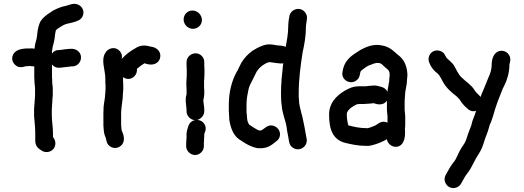

<svg xmlns="http://www.w3.org/2000/svg" viewBox="-20 -759 2691 986"><path d="M160 -305V-273C160 -251 156 -224 155 -199V-164C157 -135 161 -106 161 -77V-37C161 -16 170 0 189 11C212 30 244 23 258 1C269 -18 265 -41 252 -55V-77C252 -108 246 -137 246 -167V-197L248 -227C249 -237 249 -245 249 -250C250 -257 251 -265 251 -273V-305C251 -318 248 -326 248 -340C248 -348 248 -356 247 -363V-428C257 -415 270 -410 287 -411C305 -413 329 -416 347 -418H354C378 -420 397 -440 396 -466C395 -493 369 -512 340 -508C336 -508 332 -508 327 -507C317 -507 296 -503 286 -502H278C265 -501 255 -495 247 -484V-490C247 -494 247 -498 248 -502L250 -516C253 -530 258 -544 260 -559L262 -575C262 -583 266 -596 267 -604C277 -614 287 -618 299 -626C309 -633 325 -638 338 -640L354 -644C376 -650 395 -656 404 -675C417 -702 401 -726 382 -735C360 -745 338 -735 319 -729L301 -725C285 -720 260 -710 247 -701C243 -698 239 -695 235 -693C219 -683 201 -668 191 -654C179 -636 174 -609 171 -584C171 -581 171 -577 170 -573L168 -561C166 -551 162 -541 160 -530L158 -514C158 -513 158 -511 157 -509C148 -511 139 -511 127 -510H111C83 -508 59 -500 48 -480C34 -454 49 -429 67 -419C82 -411 95 -414 110 -418C111 -419 112 -419 113 -419C119 -419 125 -419 132 -420C136 -420 139 -420 140 -419H147C150 -418 153 -418 156 -418V-358C157 -351 157 -344 157 -336C158 -324 160 -315 160 -305Z M683 -406C684 -407 684 -407 685 -407C697 -418 709 -426 722 -434C731 -431 739 -429 746 -428C775 -424 799 -439 803 -466C807 -496 784 -515 758 -519C755 -519 752 -520 748 -521C720 -529 695 -525 675 -511C651 -498 622 -477 605 -456C611 -479 598 -497 584 -506C560 -520 532 -507 522 -489C496 -450 521 -404 521 -353V-331C522 -327 522 -323 522 -319V-300C521 -293 521 -287 521 -282C520 -275 519 -267 519 -260L516 -239C512 -218 511 -199 511 -176V-116C513 -87 513 -73 523 -51C524 -48 525 -45 525 -43C528 -27 532 -17 544 -8C566 8 593 1 607 -17C622 -37 617 -63 606 -86C605 -90 604 -93 604 -96C603 -101 603 -109 602 -119V-176C602 -203 608 -231 610 -254C610 -270 612 -282 613 -299V-319C613 -326 613 -332 612 -337V-363C645 -338 688 -367 683 -406Z M1029 -188V-194C1029 -203 1028 -217 1026 -225C1026 -230 1025 -236 1024 -241V-244C1025 -246 1025 -247 1025 -248C1027 -256 1028 -265 1029 -275V-291C1029 -296 1029 -302 1028 -310V-345C1029 -350 1029 -355 1029 -361C1030 -368 1030 -375 1030 -384V-409C1029 -416 1029 -423 1029 -430V-441C1029 -454 1024 -464 1015 -473C986 -500 938 -479 938 -439V-428C938 -421 938 -413 939 -406V-366C938 -361 938 -356 938 -351C937 -344 937 -337 937 -330C937 -323 937 -315 938 -306V-274C935 -266 934 -258 934 -251C933 -242 934 -234 935 -227C935 -224 935 -221 936 -218C936 -211 938 -201 938 -194V-188C938 -164 958 -143 981 -142C965 -139 954 -129 948 -114C944 -101 938 -85 938 -71V-52C937 -44 937 -38 937 -35C936 -29 936 -23 936 -17V-8C936 16 958 37 982 37C1006 37 1027 16 1027 -8V-28C1028 -32 1028 -39 1028 -48C1029 -57 1029 -65 1029 -70C1029 -73 1032 -79 1033 -82C1046 -113 1021 -143 993 -143C1011 -148 1029 -165 1029 -188ZM923 -659C923 -633 945 -611 971 -611C996 -611 1017 -631 1017 -656C1017 -682 995 -705 968 -705C943 -705 923 -684 923 -659Z M1249 -152C1248 -156 1248 -160 1248 -165C1247 -171 1247 -177 1246 -182V-220C1246 -244 1249 -266 1254 -288C1259 -323 1275 -341 1287 -369L1298 -391C1307 -405 1315 -413 1328 -423L1344 -433C1348 -435 1353 -437 1358 -439C1360 -439 1362 -439 1363 -440C1367 -439 1371 -439 1374 -439C1387 -437 1395 -435 1410 -434L1422 -433C1426 -433 1430 -433 1435 -434C1434 -427 1433 -423 1433 -422C1428 -376 1423 -330 1423 -279C1423 -257 1424 -233 1427 -215C1430 -175 1446 -143 1452 -106C1454 -82 1460 -63 1463 -40L1465 -30C1467 -18 1473 -8 1483 -1C1517 23 1561 -6 1555 -45L1553 -55C1547 -91 1540 -128 1532 -163L1528 -177C1523 -200 1515 -222 1515 -250C1514 -259 1514 -269 1514 -279C1514 -356 1524 -423 1534 -490C1543 -529 1551 -574 1551 -619C1551 -626 1552 -635 1554 -645L1556 -662C1558 -674 1555 -685 1547 -695C1523 -728 1472 -713 1466 -675L1463 -658C1461 -644 1460 -631 1460 -619C1460 -586 1453 -549 1447 -518C1441 -521 1435 -523 1428 -524L1416 -525C1410 -526 1405 -526 1402 -526C1392 -529 1379 -530 1368 -531C1344 -533 1317 -521 1300 -512L1276 -498C1252 -480 1235 -462 1219 -436C1211 -422 1202 -399 1193 -385C1170 -342 1155 -286 1155 -220V-197C1155 -190 1155 -183 1156 -176C1156 -171 1156 -165 1157 -160C1157 -153 1157 -147 1158 -140C1166 -98 1179 -63 1210 -42C1215 -39 1221 -36 1227 -31C1249 -17 1273 -3 1304 2H1326C1348 1 1365 -8 1379 -18C1394 -31 1412 -38 1417 -60C1423 -87 1403 -109 1381 -114C1354 -120 1339 -98 1321 -89H1312C1307 -89 1301 -93 1296 -96C1284 -103 1270 -111 1260 -119C1259 -119 1259 -119 1259 -120C1254 -128 1249 -140 1249 -152Z M1859 -316H1821L1801 -314C1785 -312 1755 -297 1742 -288C1706 -264 1670 -230 1670 -170C1670 -93 1690 -43 1750 -26C1784 -18 1817 -10 1859 -10C1870 -9 1880 -10 1890 -13C1919 -20 1944 -31 1967 -44C1970 -25 1985 -10 2003 -6C2044 1 2060 -36 2060 -74V-92C2059 -94 2059 -97 2060 -101C2061 -108 2061 -116 2061 -124V-163C2061 -172 2058 -186 2058 -195V-238C2058 -243 2058 -247 2059 -252C2059 -257 2059 -262 2060 -267C2060 -296 2070 -320 2070 -348C2070 -357 2073 -367 2072 -380C2069 -425 2053 -456 2024 -477C1999 -498 1980 -520 1939 -526C1897 -535 1857 -517 1830 -502C1786 -474 1748 -452 1739 -390C1730 -351 1776 -322 1809 -345C1822 -354 1826 -364 1829 -380L1831 -390C1832 -391 1832 -391 1832 -392C1833 -394 1834 -395 1835 -396C1849 -407 1866 -422 1886 -427C1903 -435 1923 -441 1940 -430C1948 -422 1960 -411 1969 -404C1977 -398 1981 -390 1981 -376V-368C1980 -361 1979 -355 1979 -349V-343L1976 -328L1974 -314C1972 -306 1970 -296 1970 -288C1964 -299 1955 -307 1944 -311L1934 -314C1925 -317 1915 -319 1906 -320C1894 -320 1871 -318 1859 -316ZM1970 -160V-129C1949 -139 1932 -132 1917 -121C1910 -114 1890 -108 1880 -104C1876 -103 1868 -99 1861 -101C1828 -101 1801 -107 1774 -114C1773 -114 1771 -114 1769 -115C1765 -128 1761 -149 1761 -168C1761 -173 1761 -177 1762 -181C1773 -203 1792 -213 1814 -224C1818 -224 1822 -224 1826 -225H1842C1849 -225 1856 -225 1863 -226C1870 -226 1879 -227 1889 -228C1892 -228 1896 -229 1899 -229H1900C1901 -229 1903 -228 1906 -227C1932 -218 1955 -224 1967 -242V-195C1967 -186 1970 -170 1970 -160Z M2533 -492C2514 -481 2505 -454 2505 -427C2505 -407 2500 -389 2494 -374L2488 -360C2480 -341 2470 -317 2462 -296L2454 -278C2452 -273 2450 -267 2448 -261C2447 -263 2445 -265 2444 -266L2426 -284C2422 -289 2419 -293 2417 -296C2401 -323 2374 -338 2352 -360C2333 -376 2323 -404 2310 -425C2301 -438 2286 -449 2274 -461C2264 -476 2262 -489 2244 -496C2202 -513 2169 -472 2185 -436C2194 -412 2209 -395 2229 -380C2240 -369 2247 -352 2255 -338C2272 -308 2297 -285 2324 -265L2334 -255C2337 -252 2339 -250 2341 -247C2348 -235 2363 -216 2374 -207C2388 -193 2403 -183 2425 -190C2418 -164 2405 -142 2400 -114L2396 -104C2389 -87 2380 -61 2374 -42C2370 -27 2355 -8 2348 3C2334 25 2325 57 2308 76C2292 96 2281 118 2268 141C2255 167 2270 193 2288 202C2314 215 2340 200 2349 182C2360 163 2367 147 2380 131C2403 103 2416 64 2437 34C2451 12 2459 -7 2467 -34C2474 -59 2485 -78 2491 -104L2495 -118C2500 -127 2504 -138 2507 -148L2513 -166C2526 -215 2543 -257 2561 -302L2570 -320C2584 -348 2596 -385 2596 -426C2596 -427 2596 -429 2597 -431L2599 -441C2610 -481 2567 -512 2533 -492Z"/></svg>

Font: Dictator
Style: Regular
Weight: 500
Version: Version MIL.1277